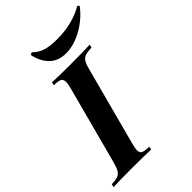

<svg xmlns="http://www.w3.org/2000/svg" viewBox="-305 -1040 1155 1155"><g transform="rotate(-45 272.5 -463.0)"><path d="M283.2 -20 278.8 0Q220.7 -2.9 116.2 -2.9Q11.7 -2.9 -41 0L-36.1 -20Q-1.5 -21.5 16.1 -27.8Q33.7 -34.2 44.4 -51.8Q55.2 -69.3 64.9 -106L196.8 -602.1Q205.1 -633.8 205.1 -649.4Q205.1 -665 196.3 -675.8Q187.5 -686.5 138.2 -688L143.1 -708Q192.4 -705.1 295.9 -705.1Q399.4 -705.1 463.9 -708L459 -688Q421.9 -686.5 404.3 -680.2Q386.7 -673.8 376 -656.7Q365.2 -639.6 356 -602.1L224.1 -106Q215.3 -71.8 215.3 -57.1Q215.3 -42.5 224.1 -32.2Q232.9 -22 283.2 -20ZM347.7 -869.1Q479.5 -869.1 575.7 -925.8L586.4 -916Q559.6 -878.4 517.6 -845.2Q475.6 -812 425.8 -791.5Q376 -771 327.6 -771Q261.7 -770.5 221.7 -810.5Q181.6 -850.6 169.4 -915L184.6 -921.9Q213.9 -892.6 251 -880.9Q288.1 -869.1 347.7 -869.1Z"/></g></svg>

Font: PlayfairDisplay-BoldItalic
Style: Bold Italic
Weight: 700
Italic angle: -14.9847°
Designer: Claus Eggers Sørensen
Foundry: Claus Eggers Sørensen
Version: Version 1.002;PS 001.002;hotconv 1.0.70;makeotf.lib2.5.58329